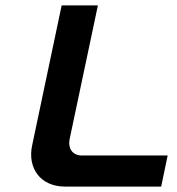

<svg xmlns="http://www.w3.org/2000/svg" viewBox="-20 -690 656 710"><path d="M208 -670 99 -153C81 -71 127 0 221 0H576L600 -115H283C248 -115 230 -141 238 -178L342 -670Z"/></svg>

Font: LT Wave Text Bold Italic
Style: Regular
Weight: 700
Designer: Daniel Lyons
Version: Version 2.5 (Glyphs App)